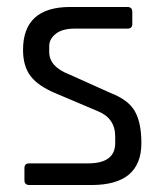

<svg xmlns="http://www.w3.org/2000/svg" viewBox="-20 -530 473 550"><path d="M242 0H64Q50 0 50 -14V-49Q50 -62 64 -62H232Q310 -62 310 -120V-139Q310 -192 259 -212L141 -262Q90 -283 68 -311.5Q46 -340 46 -387Q46 -510 181 -510H345Q359 -510 359 -496V-461Q359 -448 345 -448H194Q158 -448 139.5 -433Q121 -418 121 -398V-381Q121 -339 178 -317L296 -264Q348 -244 366.5 -211Q385 -178 385 -120Q385 0 242 0Z"/></svg>

Font: Rajdhani Medium
Style: Regular
Weight: 500
Designer: Satya Rajpurohit, Jyotish Sonowal
Foundry: Indian Type Foundry
Version: Version 1.201 February 1, 2022